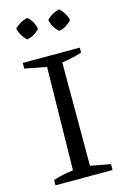

<svg xmlns="http://www.w3.org/2000/svg" viewBox="-130 -923 639 982"><g transform="rotate(-15 189.5 -432.0)"><path d="M37 0V-28Q64 -37 90.5 -42.5Q117 -48 143 -51L152 -596L37 -618V-648H339V-622Q315 -614 288.5 -608Q262 -602 233 -598V-51L339 -31V0ZM120 -864Q152 -834 157 -796Q145 -782 127 -771.5Q109 -761 90 -758Q76 -771 65.5 -788.5Q55 -806 50 -826Q64 -840 82 -850.5Q100 -861 120 -864ZM289 -864Q303 -850 313.5 -832.5Q324 -815 327 -796Q314 -782 296.5 -771.5Q279 -761 260 -758Q229 -784 220 -826Q233 -840 251 -850.5Q269 -861 289 -864Z"/></g></svg>

Font: Piazzolla
Style: Regular
Weight: 400
Designer: Juan Pablo del Peral
Foundry: Huerta Tipografica
Version: Version 1.330